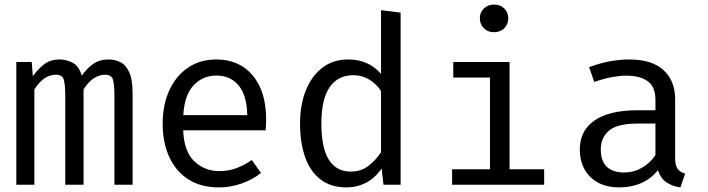

<svg xmlns="http://www.w3.org/2000/svg" viewBox="-20 -813 3117 845"><path d="M459 -551.3Q484.6 -551.3 508.7 -540Q532.8 -528.7 548.2 -496.4Q563.6 -464.1 563.6 -402.1V0H483.6V-388.2Q483.6 -439 477.4 -461.5Q471.3 -484.1 442.1 -484.1Q417.9 -484.1 393.8 -469Q369.7 -453.8 347.7 -419.5V0H267.2V-388.2Q267.2 -439 261 -461.5Q254.9 -484.1 225.6 -484.1Q200.5 -484.1 176.9 -469Q153.3 -453.8 131.3 -419.5V0H51.8V-540H119.5L124.6 -477.4Q146.7 -508.7 174.1 -530Q201.5 -551.3 242.1 -551.3Q272.8 -551.3 300 -536.7Q327.2 -522.1 340 -480Q362.1 -511.8 389.7 -531.5Q417.4 -551.3 459 -551.3Z M786.2 -239.5Q789.7 -145.6 835.6 -102.8Q881.5 -60 944.1 -60Q985.6 -60 1019 -72.3Q1052.3 -84.6 1088.2 -108.7L1128.7 -51.8Q1091.3 -22.1 1042.6 -5.1Q993.8 11.8 943.1 11.8Q864.1 11.8 809 -23.6Q753.8 -59 724.9 -122.3Q695.9 -185.6 695.9 -269.2Q695.9 -351.3 724.9 -414.9Q753.8 -478.5 806.9 -514.9Q860 -551.3 931.8 -551.3Q1033.8 -551.3 1092.6 -480.5Q1151.3 -409.7 1151.3 -286.7Q1151.3 -272.8 1150.5 -260.5Q1149.7 -248.2 1149.2 -239.5ZM932.8 -480.5Q872.8 -480.5 832.3 -437.9Q791.8 -395.4 786.7 -306.2H1068.2Q1066.7 -392.8 1030.3 -436.7Q993.8 -480.5 932.8 -480.5Z M1656.9 -768.2 1743.1 -757.4V0H1667.7L1659.5 -71.3Q1629.2 -28.2 1590 -8.2Q1550.8 11.8 1506.2 11.8Q1435.9 11.8 1390.3 -23.6Q1344.6 -59 1322.6 -122.3Q1300.5 -185.6 1300.5 -269.2Q1300.5 -350.3 1325.6 -414.1Q1350.8 -477.9 1398.2 -514.6Q1445.6 -551.3 1512.3 -551.3Q1602.1 -551.3 1656.9 -487.7ZM1534.9 -482.1Q1467.2 -482.1 1430.8 -429.2Q1394.4 -376.4 1394.4 -269.2Q1394.4 -57.9 1524.1 -57.9Q1569.7 -57.9 1602.6 -83.8Q1635.4 -109.7 1656.9 -143.1V-412.8Q1634.9 -445.6 1603.6 -463.8Q1572.3 -482.1 1534.9 -482.1Z M2153.8 -792.8Q2182.6 -792.8 2199.7 -775.4Q2216.9 -757.9 2216.9 -732.8Q2216.9 -706.7 2199.7 -689Q2182.6 -671.3 2153.8 -671.3Q2126.7 -671.3 2109.2 -689Q2091.8 -706.7 2091.8 -732.8Q2091.8 -757.9 2109.2 -775.4Q2126.7 -792.8 2153.8 -792.8ZM2222.6 -540V-68.2H2374.9V0H1969.7V-68.2H2136.4V-471.8H1974.9V-540Z M2951.3 -117.9Q2951.3 -85.1 2962.1 -70.3Q2972.8 -55.4 2995.4 -48.7L2974.4 11.8Q2939.5 7.2 2913.3 -10.5Q2887.2 -28.2 2875.4 -64.1Q2846.2 -26.7 2802.3 -7.4Q2758.5 11.8 2706.2 11.8Q2625.1 11.8 2578.5 -33.8Q2531.8 -79.5 2531.8 -154.9Q2531.8 -238.5 2596.9 -283.1Q2662.1 -327.7 2785.1 -327.7H2864.6V-372.8Q2864.6 -431.3 2830.5 -455.6Q2796.4 -480 2735.9 -480Q2709.2 -480 2673.3 -473.6Q2637.4 -467.2 2595.4 -452.3L2572.8 -517.4Q2622.1 -535.9 2665.9 -543.6Q2709.7 -551.3 2749.2 -551.3Q2849.7 -551.3 2900.5 -504.1Q2951.3 -456.9 2951.3 -376.9ZM2728.2 -53.8Q2768.2 -53.8 2804.4 -74.1Q2840.5 -94.4 2864.6 -130.3V-269.2H2786.7Q2697.4 -269.2 2660.8 -238.5Q2624.1 -207.7 2624.1 -155.9Q2624.1 -53.8 2728.2 -53.8Z"/></svg>

Font: FiraCode Nerd Font
Style: Regular
Weight: 400
Designer: Carrois Corporate, Edenspiekermann AG, Nikita Prokopov
Foundry: Carrois Corporate, Edenspiekermann AG, Nikita Prokopov
Version: Version 6.002;Nerd Fonts 2.2.2